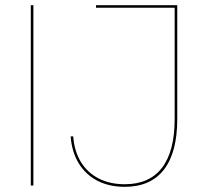

<svg xmlns="http://www.w3.org/2000/svg" viewBox="-20 -717 798 742"><path d="M99 -697H109V0H99ZM253 -190H263Q267 -133 292.5 -91.2Q318 -49.5 361.5 -27.2Q405 -5 462 -5Q557.5 -5 606.2 -68.8Q655 -132.5 655 -257V-687H351V-697H665V-257Q665 -128 613.5 -61.5Q562 5 462 5Q402 5 356.5 -18.5Q311 -42 284.2 -86Q257.5 -130 253 -190Z"/></svg>

Font: HK Grotesk Thin
Style: Regular
Weight: 100
Designer: Alfredo Marco Pradil
Foundry: Hanken Design Co.
Version: Version 3.001